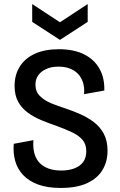

<svg xmlns="http://www.w3.org/2000/svg" viewBox="-20 -915 594 948"><path d="M279 13Q214 13 168 -4Q122 -21 94 -51Q66 -81 55 -120.5Q44 -160 48 -205L145 -223Q141 -176 155 -142.5Q169 -109 201.5 -91Q234 -73 281 -73Q319 -73 347 -83.5Q375 -94 390.5 -115Q406 -136 406 -168Q406 -203 387.5 -224.5Q369 -246 336.5 -261.5Q304 -277 260 -293Q222 -306 184.5 -321.5Q147 -337 117 -359Q87 -381 69.5 -413Q52 -445 52 -491Q52 -545 77.5 -586Q103 -627 152 -649.5Q201 -672 271 -672Q344 -672 394.5 -647Q445 -622 471 -576Q497 -530 495 -468L395 -450Q398 -483 389.5 -508.5Q381 -534 364.5 -551Q348 -568 324 -577Q300 -586 269 -586Q234 -586 208.5 -574.5Q183 -563 169 -543.5Q155 -524 155 -497Q155 -463 177 -441Q199 -419 233 -405Q267 -391 305 -379Q341 -367 377 -351Q413 -335 443.5 -312Q474 -289 492.5 -254.5Q511 -220 511 -170Q511 -118 486.5 -76.5Q462 -35 411 -11Q360 13 279 13ZM139 -895 276 -805 413 -895V-807L276 -718L139 -807Z"/></svg>

Font: Bricolage Grotesque SemiCondensed Medium
Style: Regular
Weight: 500
Width: 4
Designer: Mathieu Triay
Foundry: Atelier Triay
Version: Version 1.001;gftools[0.9.33.dev8+g029e19f]